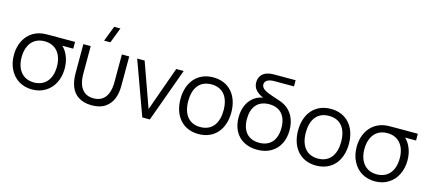

<svg xmlns="http://www.w3.org/2000/svg" viewBox="-58 -1316 4171 1866"><g transform="rotate(15 2027.0 -382.5)"><path d="M295.5 15C346.5 15 391.5 3 430 -21C507.5 -68.5 551.5 -156.5 551.5 -263C551.5 -313.5 542 -359.5 522.5 -400C509 -429 491.5 -453 471 -472H581.5V-540H349C303.5 -540 270 -539.5 244.5 -535C118.5 -513 40 -406 40 -263C40 -209.5 50.5 -162 72 -120C114 -35.5 194 15 295.5 15ZM295.5 -55.5C184 -55.5 118 -137.5 118 -263C118 -302.5 124.5 -338 138 -369.5C164.5 -432 219 -469.5 293.5 -469.5H295.5C411 -469.5 473.5 -384.5 473.5 -263C473.5 -139 411 -55.5 295.5 -55.5Z M973.5 -780H910.5L851 -625H914ZM665 -246.5C665 -196 672.5 -152 687 -114C716.5 -38 784 13.5 895.5 13.5C951.5 13.5 996.5 2 1031 -22C1099 -69 1126.5 -146 1126.5 -246.5V-540H1052.5V-264.5C1052.5 -221.5 1047 -185 1036.5 -155C1015 -94.5 969.5 -56.5 895.5 -56.5C859 -56.5 829 -65.5 805.5 -83C759 -118.5 739 -178.5 739 -264.5V-540H665Z M1478.5 0 1674.5 -540H1599.5L1440.5 -94.5L1281.5 -540H1206.5L1402.5 0Z M1970 15C2130 15 2226 -100.5 2226 -270.5C2226 -438 2131.5 -555 1970 -555C1812 -555 1714.5 -440 1714.5 -270.5C1714.5 -102.5 1809.5 15 1970 15ZM1970 -55.5C1854 -55.5 1792.5 -139 1792.5 -270.5C1792.5 -399 1851 -484.5 1970 -484.5C2087.5 -484.5 2148 -402 2148 -270.5C2148 -141 2088 -55.5 1970 -55.5Z M2560.5 14.5C2613.5 14.5 2659.5 3.5 2698 -19C2775.5 -63 2817.5 -145.5 2817.5 -250C2817.5 -353.5 2775.5 -436 2699 -480C2684.5 -488.5 2669 -495 2652.5 -500.5C2647 -502.5 2640.5 -504.5 2634 -507C2588.5 -521.5 2554 -533.5 2531.5 -542.5C2485.5 -560 2456 -582.5 2456 -614.5C2456 -642.5 2475.5 -660.5 2507 -668.5C2521 -672 2536.5 -673 2558 -673H2748.5V-735H2541.5C2520 -735 2500.5 -734.5 2482 -730.5C2413.5 -717.5 2383.5 -670.5 2383.5 -617C2383.5 -584.5 2394 -558 2414.5 -537.5C2435 -517 2459 -501 2486.5 -490C2465 -486.5 2444.5 -479.5 2425.5 -470C2349 -430 2306 -348 2306 -244.5C2306 -193 2316 -147.5 2336.5 -108.5C2377 -30.5 2456 14.5 2560.5 14.5ZM2562 -56C2449.5 -56 2388.5 -130 2388.5 -250C2388.5 -367.5 2446.5 -443.5 2562 -443.5C2674.5 -443.5 2735.5 -371.5 2735.5 -251.5C2735.5 -132 2676 -56 2562 -56Z M3153 15C3313 15 3409 -100.5 3409 -270.5C3409 -438 3314.5 -555 3153 -555C2995 -555 2897.5 -440 2897.5 -270.5C2897.5 -102.5 2992.5 15 3153 15ZM3153 -55.5C3037 -55.5 2975.5 -139 2975.5 -270.5C2975.5 -399 3034 -484.5 3153 -484.5C3270.5 -484.5 3331 -402 3331 -270.5C3331 -141 3271 -55.5 3153 -55.5Z M3744.5 15C3795.5 15 3840.5 3 3879 -21C3956.5 -68.5 4000.5 -156.5 4000.5 -263C4000.5 -313.5 3991 -359.5 3971.5 -400C3958 -429 3940.5 -453 3920 -472H4030.5V-540H3798C3752.5 -540 3719 -539.5 3693.5 -535C3567.5 -513 3489 -406 3489 -263C3489 -209.5 3499.5 -162 3521 -120C3563 -35.5 3643 15 3744.5 15ZM3744.5 -55.5C3633 -55.5 3567 -137.5 3567 -263C3567 -302.5 3573.5 -338 3587 -369.5C3613.5 -432 3668 -469.5 3742.5 -469.5H3744.5C3860 -469.5 3922.5 -384.5 3922.5 -263C3922.5 -139 3860 -55.5 3744.5 -55.5Z"/></g></svg>

Font: Vela Sans
Style: Regular
Weight: 400
Designer: Principal design: Mikhail Sharanda - project Manrope.
Design modification: Ravid Balaliev
Foundry: Mikhail Sharanda
Version: Version 1.001